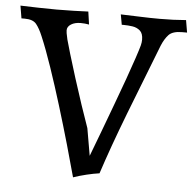

<svg xmlns="http://www.w3.org/2000/svg" viewBox="-48 -663 738 730"><g transform="rotate(5 321.0 -298.5)"><path d="M257 18Q243 -34 223 -104Q203 -174 180 -249Q157 -324 134 -391.5Q111 -459 91 -506Q79 -535 66 -551Q53 -567 22 -567H9L1 -615Q33 -614 69 -613Q105 -612 139 -612Q174 -612 205 -613Q236 -614 260 -615L267 -566Q251 -569 235 -569Q213 -569 198.5 -560Q184 -551 184 -537Q184 -533 185 -526Q186 -519 190 -502Q194 -487 205.5 -448Q217 -409 233 -358.5Q249 -308 265.5 -258.5Q282 -209 295 -173L313 -69Q330 -113 349.5 -165.5Q369 -218 389 -271.5Q409 -325 426 -372.5Q443 -420 454.5 -454.5Q466 -489 470 -504Q473 -516 473 -526Q473 -550 461 -560.5Q449 -571 432 -573.5Q415 -576 398 -576H391L384 -615Q422 -614 459 -612.5Q496 -611 533 -611Q559 -611 584 -612Q609 -613 633 -615L641 -568H622Q586 -568 571 -552Q556 -536 545 -509Q491 -372 440.5 -241Q390 -110 356 -6Q334 -3 307 3.5Q280 10 257 18Z"/></g></svg>

Font: Maname
Style: Regular
Weight: 400
Designer: Pathum Egodawatta
Foundry: mooniak
Version: Version 1.000; ttfautohint (v1.8.4.7-5d5b)